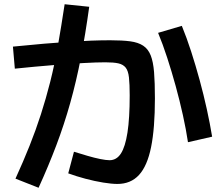

<svg xmlns="http://www.w3.org/2000/svg" viewBox="-20 -839 1040 906"><path d="M534 29Q507 29 467 22.5Q427 16 383.5 4.5Q340 -7 302 -21L329 -123Q361 -113 393.5 -103.5Q426 -94 453.5 -88.5Q481 -83 497 -83Q530 -83 550.5 -114.5Q571 -146 581.5 -213.5Q592 -281 592 -389Q592 -442 588.5 -473.5Q585 -505 573 -520Q561 -535 538.5 -540Q516 -545 477 -545Q437 -545 373.5 -541.5Q310 -538 228.5 -531.5Q147 -525 50 -515L41 -619Q200 -635 309 -642Q418 -649 500 -649Q557 -649 594.5 -644Q632 -639 655.5 -623.5Q679 -608 691 -578Q703 -548 707 -498.5Q711 -449 711 -375Q711 -234 693 -145Q675 -56 636 -13.5Q597 29 534 29ZM53 4Q90 -77 119.5 -151Q149 -225 173 -299.5Q197 -374 217 -453Q237 -532 253 -622.5Q269 -713 285 -819L401 -807Q383 -677 361.5 -566Q340 -455 311.5 -353.5Q283 -252 246 -154Q209 -56 162 47ZM867 -168Q858 -228 843 -296Q828 -364 809 -433Q790 -502 769 -566.5Q748 -631 726 -684L838 -717Q861 -661 882 -596Q903 -531 922 -461.5Q941 -392 956 -323.5Q971 -255 981 -194Z"/></svg>

Font: M PLUS 2 SemiBold
Style: Regular
Weight: 600
Designer: Coji Morishita
Foundry: UNDERFOREST DESIGN
Version: Version 1.001